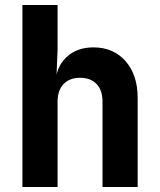

<svg xmlns="http://www.w3.org/2000/svg" viewBox="-20 -750 640 770"><path d="M69.9 0V-730H210.9V-550L206.6 -445H246.9L202.4 -412.1Q203.2 -478.8 245.2 -519.4Q287.2 -560 354.5 -560Q434.9 -560 483.5 -504.8Q532.1 -449.5 532.1 -357.3V0H391.1V-342.3Q391.1 -388.1 367.3 -413.1Q343.4 -438.1 301.3 -438.1Q258.9 -438.1 234.9 -412.9Q210.9 -387.7 210.9 -341.5V0Z"/></svg>

Font: JetBrains Mono
Style: Regular
Weight: 400
Monospace: yes
Designer: Philipp Nurullin, Konstantin Bulenkov
Foundry: JetBrains
Version: Version 2.305